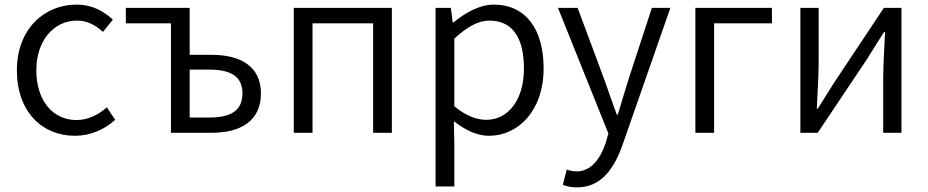

<svg xmlns="http://www.w3.org/2000/svg" viewBox="-20 -574 4012 830"><path d="M304 13C370 13 430 -13 478 -56L442 -110C408 -80 362 -55 311 -55C207 -55 137 -141 137 -270C137 -398 212 -485 313 -485C358 -485 393 -465 425 -436L468 -489C430 -524 381 -554 310 -554C173 -554 53 -450 53 -270C53 -91 162 13 304 13Z M719 0H895C1023 0 1108 -53 1108 -170C1108 -285 1023 -337 895 -337H800V-540H524V-473H719ZM800 -66V-273H885C981 -273 1028 -242 1028 -170C1028 -98 981 -66 885 -66Z M1250 0H1331V-473H1593V0H1674V-540H1250Z M1863 232H1944V45L1942 -50C1993 -10 2044 13 2094 13C2219 13 2330 -94 2330 -279C2330 -445 2255 -554 2114 -554C2051 -554 1990 -517 1940 -477H1937L1929 -540H1863ZM2082 -56C2045 -56 1995 -71 1944 -115V-407C1999 -458 2048 -485 2095 -485C2203 -485 2245 -400 2245 -278C2245 -141 2176 -56 2082 -56Z M2475 236C2580 236 2636 153 2672 50L2878 -540H2798L2697 -231C2682 -184 2666 -128 2651 -79H2646C2628 -128 2609 -184 2592 -231L2477 -540H2392L2610 3L2598 45C2574 115 2534 167 2472 167C2457 167 2441 163 2430 159L2413 225C2430 232 2451 236 2475 236Z M2986 0H3067V-473H3317V-540H2986Z M3440 0H3515L3729 -320C3749 -353 3781 -403 3802 -436H3806C3803 -366 3798 -294 3798 -235V0H3877V-540H3801L3588 -220C3568 -187 3535 -137 3515 -104H3511C3514 -174 3519 -247 3519 -304V-540H3440Z"/></svg>

Font: Source Han Sans JP Normal
Style: Regular
Weight: 350
Designer: Ryoko NISHIZUKA 西塚涼子 (kana, bopomofo & ideographs); Paul D. Hunt (Latin, Greek & Cyrillic); Sandoll Communications 산돌커뮤니
Foundry: Adobe
Version: Version 2.002;hotconv 1.0.116;makeotfexe 2.5.65601